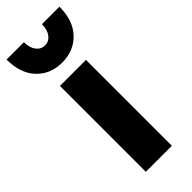

<svg xmlns="http://www.w3.org/2000/svg" viewBox="-264 -784 814 814"><g transform="rotate(-45 142.5 -377.0)"><path d="M301 -754Q301 -671 256.5 -624.5Q212 -578 142 -578Q72 -578 28 -624.5Q-16 -671 -16 -754H88Q88 -721 103 -701Q118 -681 142 -681Q166 -681 181 -701Q196 -721 196 -754ZM65 -515H221V0H65Z"/></g></svg>

Font: Freely
Style: Bold
Weight: 700
Designer: Kris Sowersby
Foundry: Klim Type Foundry
Version: Version 1.006;hotconv 1.0.113;makeotfexe 2.5.65598;200799169